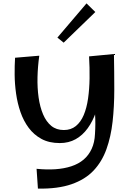

<svg xmlns="http://www.w3.org/2000/svg" viewBox="-20 -1087 779 1134"><path d="M653 -768Q655 -660 655 -559Q655 -458 645 -368.5Q635 -279 608.5 -205.5Q582 -132 532.5 -79.5Q483 -27 402.5 1Q322 29 204 27L196 -90Q256 -84 307.5 -87.5Q359 -91 401.5 -105Q444 -119 474 -144.5Q504 -170 521.5 -208Q539 -246 541 -296Q545 -357 541.5 -411Q538 -465 531.5 -518.5Q525 -572 518 -629.5Q511 -687 506 -754ZM333 -242Q270 -242 225 -266.5Q180 -291 149.5 -332Q119 -373 101 -425Q83 -477 75 -534Q67 -591 66.5 -645.5Q66 -700 69 -746L212 -758Q203 -694 201.5 -631Q200 -568 208 -511.5Q216 -455 234.5 -411.5Q253 -368 283 -343.5Q313 -319 357 -319Q399 -319 428 -342.5Q457 -366 474.5 -407.5Q492 -449 500 -504.5Q508 -560 509 -623.5Q510 -687 506 -754L585 -678Q585 -609 575.5 -545Q566 -481 547 -426Q528 -371 498 -329.5Q468 -288 427 -265Q386 -242 333 -242ZM356 -835 319 -865 491 -1067 543 -1016Z"/></svg>

Font: Marhey Light
Style: Regular
Weight: 400
Version: Version 1.000